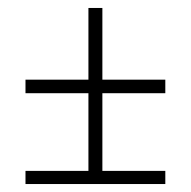

<svg xmlns="http://www.w3.org/2000/svg" viewBox="-20 -528 479 482"><path d="M44 -66V-99H202V-294H44V-328H202V-508H237V-328H395V-294H237V-99H395V-66Z"/></svg>

Font: Georama SemiCondensed ExtraLight
Style: Regular
Weight: 200
Width: 4
Designer: Jean-Baptiste Levee
Foundry: Production Type
Version: Version 1.000